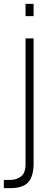

<svg xmlns="http://www.w3.org/2000/svg" viewBox="-30 -740 275 1000"><path d="M-10 240V197H24Q55.5 197 79.2 179.2Q103 161.5 103 115V-540H145V110Q145 179 116.8 209.5Q88.5 240 23 240ZM103 -656V-720H145V-656Z"/></svg>

Font: Manrope ExtraLight ExtraLight
Style: Regular
Weight: 250
Version: Version 4.501